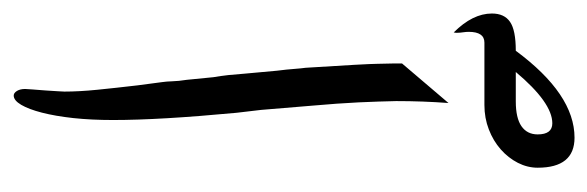

<svg xmlns="http://www.w3.org/2000/svg" viewBox="-366 -606 878 287"><g transform="rotate(90 73.5 -462.0)"><path d="M130.4 -826.2Q130.4 -848.1 113.8 -848.1Q83 -848.1 37.1 -793.5H81.1Q106 -793.5 118.2 -802Q130.4 -810.5 130.4 -826.2ZM180.2 -826.2Q180.2 -811 172.9 -796.6Q165.5 -782.2 152.8 -771Q140.1 -759.8 123 -753.2Q106 -746.6 86.4 -746.6H-6.8Q-22.9 -746.6 -22.9 -723.1Q-22.9 -719.2 -22.2 -714.6Q-21.5 -710 -21.5 -706.1Q-21.5 -705.1 -21.5 -703.9Q-21.5 -702.6 -22 -700.7Q-50.3 -729 -50.3 -757.8Q-50.3 -776.4 -37.8 -784.9Q-25.4 -793.5 5.4 -793.5Q70.3 -881.3 135.3 -881.3Q180.2 -881.3 180.2 -826.2ZM24.4 -623.5 83.5 -692.9Q80.6 -654.8 80.6 -614.7Q81.1 -589.8 82.5 -558.8Q84 -527.8 87.4 -489.7L93.8 -412.6L98.1 -376Q103.5 -318.4 106.2 -272.5Q108.9 -226.6 108.9 -191.4Q108.9 -159.2 106 -132.1Q103 -105 97.9 -85.2Q92.8 -65.4 86.2 -54.2Q79.6 -43 72.3 -43Q68.4 -43 65.4 -47.9Q62.5 -52.7 62.5 -60.1Q62.5 -62 63.2 -71Q64 -80.1 64.7 -90.3Q65.4 -100.6 65.9 -109.1Q66.4 -117.7 66.4 -118.7Q66.4 -140.6 63.7 -167.7Q61 -194.8 57.1 -228L52.2 -265.1Q51.3 -271 51 -280Q50.8 -289.1 48.8 -301.8L44.9 -341.3Q43 -352.5 41.7 -364Q40.5 -375.5 39.6 -388.2L35.2 -436.5Q33.2 -452.1 32.5 -462.6Q31.7 -473.1 30.8 -479.5L26.4 -552.2Q24.9 -579.6 24.9 -586.4L24.4 -609.4Z"/></g></svg>

Font: HM XNiloofar
Style: Regular
Weight: 400
Designer: Hossein Movahhedian
Version: Version 2.8, 2015